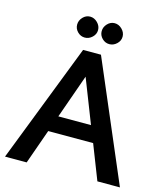

<svg xmlns="http://www.w3.org/2000/svg" viewBox="-123 -935 884 1028"><g transform="rotate(15 319.5 -421.0)"><path d="M639 0H514L439 -192H190L122 0H2L258 -660H357ZM222 -282H403L308 -525ZM192 -783Q192 -806 209 -824Q226 -842 249 -842Q272 -842 290 -824Q308 -806 308 -783Q308 -760 290 -743Q272 -726 249 -726Q226 -726 209 -743Q192 -760 192 -783ZM328 -783Q328 -806 345 -824Q362 -842 385 -842Q408 -842 426 -824Q444 -806 444 -783Q444 -760 426 -743Q408 -726 385 -726Q362 -726 345 -743Q328 -760 328 -783Z"/></g></svg>

Font: Quattrocento Sans
Style: Bold
Weight: 700
Designer: Pablo Impallari
Foundry: Pablo Impallari, Igino Marini, Brenda Gallo
Version: Version 2.000